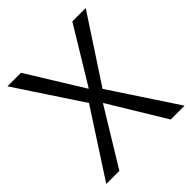

<svg xmlns="http://www.w3.org/2000/svg" viewBox="-181 -786 912 912"><g transform="rotate(-45 275.0 -330.0)"><path d="M14 0 228 -330 10 -660H101L274 -380H276L446 -660H536L321 -332L540 0H447L276 -282H274L102 0Z"/></g></svg>

Font: Bricolage Grotesque 48pt Light
Style: Regular
Weight: 300
Designer: Mathieu Triay
Foundry: Atelier Triay
Version: Version 1.000; ttfautohint (v1.8.4.7-5d5b);gftools[0.9.32]